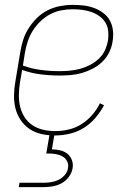

<svg xmlns="http://www.w3.org/2000/svg" viewBox="-20 -548 540 788"><path d="M205 8Q177 8 150 2Q123 -4 101.5 -18.5Q80 -33 65 -55Q50 -77 43.5 -103Q37 -129 37.5 -157Q38 -185 43 -213L63 -333Q67 -359 75 -384Q83 -409 97.5 -432Q112 -455 132 -474.5Q152 -494 176 -506Q200 -518 226.5 -523Q253 -528 278 -528Q301 -528 323 -525.5Q345 -523 365.5 -515.5Q386 -508 403.5 -495Q421 -482 431 -463.5Q441 -445 443.5 -423Q446 -401 442 -378Q439 -356 428.5 -334Q418 -312 400.5 -295Q383 -278 361 -266.5Q339 -255 316.5 -248.5Q294 -242 271 -240Q248 -238 225 -238Q185 -238 146 -243Q107 -248 71 -261L62 -210Q58 -185 57.5 -159.5Q57 -134 62.5 -110.5Q68 -87 81 -67Q94 -47 113.5 -34Q133 -21 157 -15.5Q181 -10 207 -10Q234 -10 262 -16.5Q290 -23 314.5 -38.5Q339 -54 358.5 -76.5Q378 -99 390 -124L407 -116Q392 -88 371 -63.5Q350 -39 323 -22.5Q296 -6 265.5 1Q235 8 205 8ZM225 -256Q246 -256 267 -258Q288 -260 308.5 -265.5Q329 -271 348.5 -281Q368 -291 384.5 -306Q401 -321 410 -340.5Q419 -360 423 -381Q426 -401 424 -420.5Q422 -440 412.5 -455.5Q403 -471 387.5 -482Q372 -493 354.5 -499Q337 -505 317.5 -507.5Q298 -510 278 -510Q255 -510 231.5 -505.5Q208 -501 186 -489.5Q164 -478 145.5 -460Q127 -442 114 -421Q101 -400 93.5 -377Q86 -354 82 -330L74 -279Q109 -266 147.5 -261Q186 -256 225 -256ZM57 220 60 202H160Q175 202 190.5 199.5Q206 197 220.5 190Q235 183 246 170Q257 157 259 142Q262 127 255.5 114Q249 101 236.5 94Q224 87 209.5 84.5Q195 82 180 82H170L184 0H204L193 65Q210 65 227 69Q244 73 256.5 83Q269 93 275 109Q281 125 278 142Q275 161 262.5 178Q250 195 232 204.5Q214 214 195 217Q176 220 157 220Z"/></svg>

Font: Iosevka Term Curly Thin
Style: Italic
Weight: 100
Italic angle: -9°
Designer: Belleve Invis
Foundry: Belleve Invis
Version: Version 32.3.0